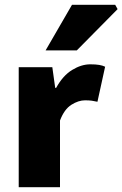

<svg xmlns="http://www.w3.org/2000/svg" viewBox="-20 -780 510 800"><path d="M58 0V-500H198L210 -414H214Q242 -465 280.5 -488.5Q319 -512 356 -512Q379 -512 393.5 -509.5Q408 -507 418 -502L386 -356Q373 -359 362 -360.5Q351 -362 334 -362Q307 -362 277.5 -343.5Q248 -325 230 -278V0ZM170 -570 280 -760H460L470 -742L300 -570Z"/></svg>

Font: Source Sans 3 Black
Style: Regular
Weight: 900
Designer: Paul D. Hunt
Foundry: Adobe
Version: Version 3.046;hotconv 1.0.118;makeotfexe 2.5.65603